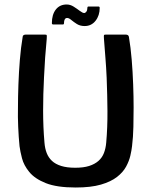

<svg xmlns="http://www.w3.org/2000/svg" viewBox="-20 -827 675 855"><path d="M317 8Q233 8 184 -11.5Q135 -31 110.5 -61Q86 -91 78 -122Q70 -153 67 -176Q63 -216 61 -262Q59 -308 60 -347Q60 -395 62 -450.5Q64 -506 68.5 -561Q73 -616 81 -663Q81 -668 85 -670.5Q89 -673 95 -673Q116 -673 137 -673Q158 -673 179 -673Q187 -673 188 -670.5Q189 -668 188 -653Q184 -613 181 -570.5Q178 -528 176 -483Q172 -407 172 -334Q172 -261 178 -192Q180 -166 188 -145.5Q196 -125 211.5 -110.5Q227 -96 252.5 -88Q278 -80 315 -80Q352 -80 377 -88Q402 -96 418.5 -110.5Q435 -125 443 -146Q451 -167 453 -192Q459 -260 458.5 -332Q458 -404 455 -480Q453 -526 449.5 -569Q446 -612 443 -653Q442 -668 443 -670.5Q444 -673 452 -673Q474 -673 496 -673Q518 -673 539 -673Q546 -673 549.5 -670.5Q553 -668 554 -663Q562 -616 566.5 -561Q571 -506 573 -451Q575 -396 575 -349Q575 -309 574 -262.5Q573 -216 568 -176Q566 -158 560.5 -134Q555 -110 541.5 -85Q528 -60 501 -39Q474 -18 429.5 -5Q385 8 317 8ZM217 -718Q211 -718 211 -724Q211 -762 228.5 -784.5Q246 -807 277 -807Q293 -807 308 -797.5Q323 -788 335.5 -778.5Q348 -769 355 -769Q360 -769 364.5 -775Q369 -781 369 -791Q369 -798 374 -798H418Q424 -798 424 -792Q424 -758 405.5 -734.5Q387 -711 357 -711Q337 -711 322.5 -720Q308 -729 297.5 -738Q287 -747 279 -747Q272 -747 268.5 -741Q265 -735 265 -724Q265 -718 260 -718Z"/></svg>

Font: Glory SemiBold
Style: Regular
Weight: 600
Designer: Robert Leuschke
Foundry: Robert Leuschke
Version: Version 1.011